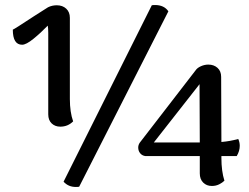

<svg xmlns="http://www.w3.org/2000/svg" viewBox="-20 -730 989 764"><path d="M172 -275V-599Q172 -618 170 -628Q142 -599 113 -575.5Q84 -552 68 -552Q31 -552 31 -612Q37 -614 116 -666L171 -701Q187 -709 206 -709Q229 -709 243.5 -695.5Q258 -682 258 -659V-336Q258 -284 271 -247Q250 -226 220 -226Q199 -226 185.5 -239Q172 -252 172 -275ZM597 -710Q633 -710 650 -685L295 13Q290 14 282 14Q252 14 233 -7L584 -709Q588 -710 597 -710ZM934 -150Q934 -129 922 -109H861V-101Q861 -49 873 -11Q865 -3 852 3.5Q839 10 823 10Q802 10 788.5 -3.5Q775 -17 775 -40V-109H558Q545 -111 537.5 -120.5Q530 -130 530 -143Q530 -153 536 -162L759 -451Q765 -460 779.5 -466.5Q794 -473 809 -473Q831 -473 845.5 -460Q860 -447 860 -424L861 -165Q896 -168 928 -177Q934 -164 934 -150ZM775 -163 774 -395 592 -163Z"/></svg>

Font: Arima Madurai
Style: Bold
Weight: 700
Designer: Joana Correia and Natanael Gama
Foundry: NDISCOVER
Version: Version 1.019